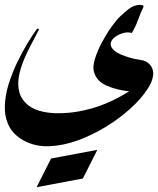

<svg xmlns="http://www.w3.org/2000/svg" viewBox="-20 -607 656 797"><path d="M324 134 132 170 192 51 384 15ZM78 -24Q35 -48 17 -84.5Q-1 -121 0 -165Q1 -209 15 -255Q29 -301 50 -345Q71 -389 93 -425.5Q115 -462 132 -485Q134 -489 138.5 -488Q143 -487 140 -481Q128 -457 111 -425.5Q94 -394 79.5 -359.5Q65 -325 58.5 -290Q52 -255 60.5 -223.5Q69 -192 100 -168Q123 -151 157.5 -143.5Q192 -136 231 -137Q270 -138 304 -144Q366 -155 418.5 -177Q471 -199 516 -228Q466 -233 423.5 -251Q381 -269 370 -309Q364 -330 374 -362.5Q384 -395 402.5 -430Q421 -465 442 -494.5Q463 -524 479 -539Q493 -553 514 -569.5Q535 -586 561 -587Q564 -587 571 -585.5Q578 -584 575 -577Q562 -550 552 -522Q542 -494 527 -470Q512 -475 492.5 -470Q473 -465 457.5 -453.5Q442 -442 439.5 -427Q437 -412 455 -396.5Q473 -381 521 -367Q542 -361 564.5 -358Q587 -355 600 -341Q619 -321 615.5 -293.5Q612 -266 592 -237Q567 -198 522 -157Q477 -116 420 -81Q363 -46 302 -24Q241 -2 183 0Q125 2 78 -24Z"/></svg>

Font: Aref Ruqaa Ink
Style: Regular
Weight: 400
Designer: Abdullah Aref
Version: Version 1.005